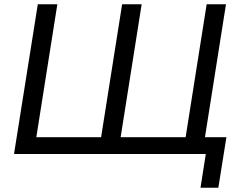

<svg xmlns="http://www.w3.org/2000/svg" viewBox="-20 -725 1134 904"><path d="M924 159 949 0H46L158 -705H250L151 -79H456L555 -705H647L548 -79H854L953 -705H1044L945 -79H1046L1008 159Z"/></svg>

Font: Nunito Sans 12pt Medium
Style: Italic
Weight: 500
Italic angle: -9°
Designer: Vernon Adams
Foundry: Vernon Adams
Version: Version 3.101;gftools[0.9.27]